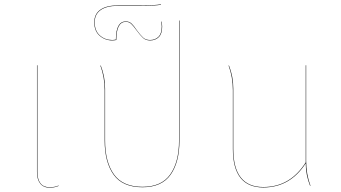

<svg xmlns="http://www.w3.org/2000/svg" viewBox="-20 -859 1578 888"><path d="M251 -1V1Q232 9 210 9Q181 9 166 -10Q151 -29 151 -64V-557H153V-64Q153 -30 167 -11.5Q181 7 210 7Q233 7 251 -1Z M810 -764V-209Q810 -109 769 -51Q728 7 639 7Q547 7 505.5 -51Q464 -109 464 -209V-442Q464 -503 444 -556H446Q466 -505 466 -449V-209Q466 -110 507 -52.5Q548 5 639 5Q727 5 767.5 -52.5Q808 -110 808 -209V-764Z M730 -736Q730 -703 714.5 -687.5Q699 -672 674 -672Q654 -672 641.5 -683.5Q629 -695 612 -718Q597 -739 587 -748.5Q577 -758 562 -758Q518 -758 518 -674Q508 -672 499 -672Q466 -672 441 -693.5Q416 -715 416 -756Q416 -794 444 -814Q472 -834 525 -834H634Q694 -834 724 -839L725 -837Q694 -832 634 -832H525Q473 -832 445.5 -812.5Q418 -793 418 -756Q418 -716 442 -695Q466 -674 499 -674Q506 -674 516 -676Q516 -760 562 -760Q578 -760 588.5 -750Q599 -740 613 -719Q630 -696 642 -685Q654 -674 674 -674Q698 -674 713 -689Q728 -704 728 -736Q728 -747 725 -759H727Q730 -747 730 -736Z M1414 0Q1394 -50 1394 -104Q1322 8 1198 8Q1057 8 1057 -170V-442Q1057 -503 1037 -556H1039Q1059 -505 1059 -449V-448V-170Q1059 6 1198 6Q1322 6 1394 -108V-557H1396V-115Q1396 -53 1416 0Z"/></svg>

Font: FiraGO Two
Style: Regular
Weight: 100
Designer: bBox Type
Foundry: bBox Type GmbH
Version: Version 1.001